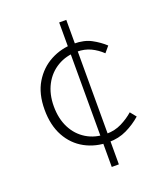

<svg xmlns="http://www.w3.org/2000/svg" viewBox="-138 -814 805 939"><g transform="rotate(-20 264.0 -345.0)"><path d="M310 -88Q241 -88 186 -118Q131 -148 99.5 -205.5Q68 -263 68 -344Q68 -427 102 -483.5Q136 -540 191.5 -569.5Q247 -599 312 -599Q366 -599 403 -579Q440 -559 468 -533L442 -502Q416 -527 384.5 -542Q353 -557 313 -557Q257 -557 212 -530.5Q167 -504 141.5 -456Q116 -408 116 -344Q116 -280 140.5 -232Q165 -184 209.5 -157Q254 -130 313 -130Q356 -130 392 -148Q428 -166 455 -190L480 -159Q446 -129 403.5 -108.5Q361 -88 310 -88ZM281 31V-721H318V31Z"/></g></svg>

Font: Noto Sans TC Thin ExtraLight
Style: Regular
Weight: 250
Version: Version 2.004-H2;hotconv 1.0.118;makeotfexe 2.5.65603